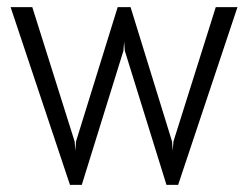

<svg xmlns="http://www.w3.org/2000/svg" viewBox="-20 -520 698 540"><path d="M481 0H448.2L331.1 -377L329.1 -402.8L327.1 -377L210 0H176.8L9.8 -500H70.8L189.9 -122.1L191.9 -96.2L193.8 -122.1L311 -500H347.2L463.9 -122.1L465.8 -96.2L467.8 -122.1L586.9 -500H647.9Z"/></svg>

Font: Abel
Style: Regular
Weight: 400
Designer: Matthew Desmond
Foundry: Matthew Desmond
Version: Version 1.002